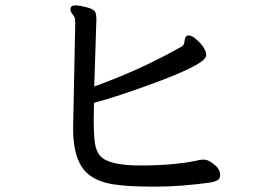

<svg xmlns="http://www.w3.org/2000/svg" viewBox="-20 -699 1040 717"><path d="M558 -2Q458 -2 404 -10.5Q350 -19 317 -43Q253 -87 253 -221L261 -611Q261 -629 258 -635Q255 -641 249 -648.5Q243 -656 243 -664Q243 -679 262 -679Q276 -679 303 -672Q330 -665 335 -655Q340 -645 340 -628L332 -376Q511 -441 658 -525Q666 -530 667.5 -537Q669 -544 670.5 -553.5Q672 -563 682 -567Q697 -567 713 -552Q750 -520 750 -492Q750 -458 526 -378Q404 -334 331 -315L330 -245Q330 -199 334 -167.5Q338 -136 353 -118Q384 -81 504 -81Q625 -81 714 -99Q727 -103 740 -103Q753 -103 767 -94Q802 -72 802 -47Q802 -30 790.5 -25Q779 -20 770 -18Q657 -2 558 -2Z"/></svg>

Font: ToneOZ-Pinyin-WenKai-Medium
Style: Medium
Weight: 700
Designer: Fontworks Inc.
Foundry: ToneOZ
Version: Version 0.240331